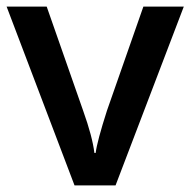

<svg xmlns="http://www.w3.org/2000/svg" viewBox="-20 -560 575 580"><path d="M205.1 0 0 -540H121.1L231 -226.1Q259.3 -147 265.1 -98.1H269Q273.4 -133.3 303.2 -226.1L413.1 -540H535.2L329.1 0Z"/></svg>

Font: f1_44652          
Style: Regular
Weight: 600
Foundry: Ascender Corporation
Version: Version 1.10